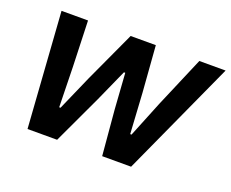

<svg xmlns="http://www.w3.org/2000/svg" viewBox="-91 -669 985 817"><g transform="rotate(20 402.0 -261.0)"><path d="M97 0 61 -522H181L188 -314L192 -133H198L267 -290L374 -522H488L504 -312L515 -129H521L587 -292L685 -522H804L566 0H435L417 -206L406 -367H400L335 -222L231 0Z"/></g></svg>

Font: IBM Plex Sans SemiBold
Style: Italic
Weight: 600
Italic angle: -11.31°
Designer: Mike Abbink, Paul van der Laan, Pieter van Rosmalen
Foundry: Bold Monday
Version: Version 3.201